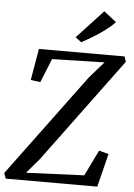

<svg xmlns="http://www.w3.org/2000/svg" viewBox="-73 -1033 753 1080"><g transform="rotate(5 303.0 -493.0)"><path d="M1 0 -10 -31 416.5 -607 498 -700 202 -692.5 147.5 -558 93 -565 123.5 -743H607L616.5 -713L183.5 -127L112 -43L439.5 -57L510.5 -202.5L565 -188.5L518 0ZM357 -801.5 323.5 -826.5 471.5 -986 542 -931Q519.5 -906.5 486.8 -882.2Q454 -858 419.8 -837.2Q385.5 -816.5 357 -801.5Z"/></g></svg>

Font: Merriweather 60pt
Style: Italic
Weight: 400
Italic angle: -7.8°
Version: Version 2.101